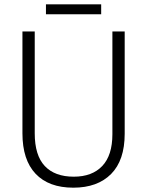

<svg xmlns="http://www.w3.org/2000/svg" viewBox="-20 -860 682 890"><path d="M558 -240Q558 -117 495 -53.5Q432 10 320 10Q206 10 145 -54.5Q84 -119 84 -242V-714H141V-242Q141 -140 187.5 -90.5Q234 -41 322 -41Q407 -41 454 -90.5Q501 -140 501 -238V-714H558ZM449 -840V-794H193V-840Z"/></svg>

Font: Noto Sans Tamil SemiCondensed Light
Style: Regular
Weight: 300
Width: 4
Designer: Jelle Bosma - Monotype Design Team
Foundry: Monotype Imaging Inc.
Version: Version 2.004; ttfautohint (v1.8.4.7-5d5b)